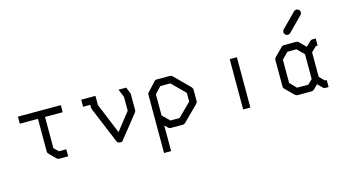

<svg xmlns="http://www.w3.org/2000/svg" viewBox="-89 -1086 2878 1574"><g transform="rotate(-15 1350.0 -299.5)"><path d="M58 -410V-470H422V-410H272V-145L309 -109H372V-49H296Q284 -49 275 -58L221 -112Q212 -121 212 -133V-410Z M977 -470 998 -418Q1000 -412 1000 -407V-273Q1000 -263 993 -254L832 -52Q824.5 -49 816 -49Q793.5 -49 786 -65L658 -374Q656 -380 656 -386V-410H595V-470H716V-392L822 -134L940 -284V-401L912 -470Z M1198 -171 1200 -173 1257 -116H1335L1446 -226V-300L1335 -410H1250L1198 -354ZM1198 -90V128H1138V-366Q1138 -379.5 1146 -386L1215 -460Q1222 -470 1236 -470H1348Q1360 -470 1369 -461L1497 -333Q1506 -322 1506 -312V-214Q1506 -202 1497 -193L1368 -65Q1359 -56 1347 -56H1244Q1232 -56 1223 -65Z M1857 -476H1918V-49H1857Z M2524 -147 2566 -105H2581V-45H2554Q2542 -45 2533 -54L2495 -92L2459 -56Q2450 -47 2438 -47H2318Q2306 -47 2297 -56L2225 -127Q2217 -135 2217 -148V-372Q2217 -385 2225 -393L2296 -464Q2304 -472 2317 -472H2419Q2432 -472 2440 -464L2494 -410L2533 -448Q2542 -457 2554 -457H2582V-397H2567L2524 -355ZM2464 -145V-355L2407 -412H2330L2277 -359V-161L2330 -107H2426ZM2339 -575Q2339 -588 2348 -597L2468 -718Q2477 -727 2489 -727Q2502 -727 2511 -718Q2520 -709 2520 -696Q2520 -684 2511 -675L2391 -554Q2382 -545 2369 -545Q2357 -545 2348 -554Q2339 -563 2339 -575Z"/></g></svg>

Font: 3270 Nerd Font
Style: Regular
Weight: 400
Monospace: yes
Version: Version 3.0.1;Nerd Fonts 3.3.0